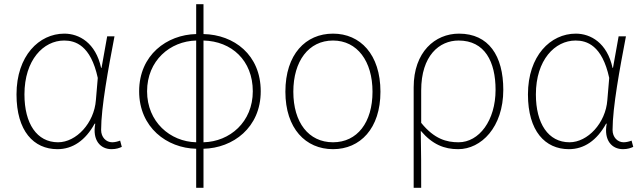

<svg xmlns="http://www.w3.org/2000/svg" viewBox="-20 -701 3075 919"><path d="M255 13C328 13 389 -29 433 -109H436C421 -29 461 13 514 13C537 13 552 7 563 2L555 -28C545 -24 530 -20 517 -20C488 -20 464 -44 464 -79C464 -188 499 -375 528 -527H493L466 -376H464C438 -496 359 -540 288 -540C167 -540 59 -434 59 -249C59 -74 141 13 255 13ZM258 -20C156 -20 97 -110 97 -249C97 -414 188 -507 287 -507C340 -507 414 -485 448 -328L439 -222C431 -112 345 -20 258 -20Z M954 -507C1088 -504 1190 -412 1190 -264C1190 -117 1080 -23 954 -20ZM919 -20C794 -23 684 -118 684 -264C684 -411 794 -504 919 -507ZM954 -681H919V-538C779 -535 646 -438 646 -264C646 -91 779 8 919 11V198H954V11C1095 8 1228 -90 1228 -264C1228 -439 1100 -535 954 -538Z M1574 13C1704 13 1801 -86 1801 -262C1801 -441 1704 -540 1574 -540C1443 -540 1346 -441 1346 -262C1346 -86 1443 13 1574 13ZM1574 -20C1457 -20 1384 -115 1384 -262C1384 -408 1457 -507 1574 -507C1690 -507 1763 -408 1763 -262C1763 -115 1690 -20 1574 -20Z M1960 198H1996C1996 92 1996 31 1994 -75C2050 -9 2107 13 2173 13C2283 13 2389 -92 2389 -271C2389 -434 2319 -540 2177 -540C2062 -540 1960 -452 1960 -283ZM2175 -20C2118 -20 2059 -35 1996 -113V-268C1996 -435 2083 -507 2175 -507C2301 -507 2352 -405 2352 -271C2352 -124 2273 -20 2175 -20Z M2703 13C2776 13 2837 -29 2881 -109H2884C2869 -29 2909 13 2962 13C2985 13 3000 7 3011 2L3003 -28C2993 -24 2978 -20 2965 -20C2936 -20 2912 -44 2912 -79C2912 -188 2947 -375 2976 -527H2941L2914 -376H2912C2886 -496 2807 -540 2736 -540C2615 -540 2507 -434 2507 -249C2507 -74 2589 13 2703 13ZM2706 -20C2604 -20 2545 -110 2545 -249C2545 -414 2636 -507 2735 -507C2788 -507 2862 -485 2896 -328L2887 -222C2879 -112 2793 -20 2706 -20Z"/></svg>

Font: Source Han Sans CN ExtraLight
Style: Regular
Weight: 250
Designer: Ryoko NISHIZUKA (kana & ideographs); Paul D. Hunt (Latin, Greek & Cyrillic); Wenlong ZHANG (bopomofo); Sandoll Communica
Foundry: Adobe Systems Incorporated
Version: Version 1.004;PS 1.004;hotconv 16.6.51;makeotf.lib2.5.65220